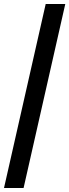

<svg xmlns="http://www.w3.org/2000/svg" viewBox="-20 -727 346 958"><path d="M208 -707H305.7L97.7 210.9H0Z"/></svg>

Font: Wanted Sans Medium
Style: Regular
Weight: 500
Designer: Original Design by Kil Hyung-jin and Kang Hanbin, Wanted Lab, Inc; Hangeul from Source Han Sans by Jang Soo-young and Ka
Foundry: Wanted Lab, Inc.
Version: Version 1.001